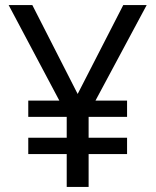

<svg xmlns="http://www.w3.org/2000/svg" viewBox="-20 -734 612 754"><path d="M285 -365 464 -714H556L355 -339H479V-275H328V-193H479V-129H328V0H242V-129H91V-193H242V-275H91V-339H213L14 -714H107Z"/></svg>

Font: Noto Sans
Style: Regular
Weight: 400
Designer: Monotype Design Team
Foundry: Monotype Imaging Inc.
Version: Version 2.007